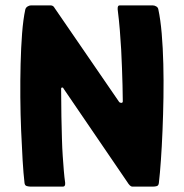

<svg xmlns="http://www.w3.org/2000/svg" viewBox="-20 -693 682 713"><path d="M422 -315Q425 -311 430.5 -311Q436 -311 436 -317Q436 -346 435 -376.5Q434 -407 433 -440Q432 -473 430 -508.5Q428 -544 425 -581Q422 -618 417 -658Q416 -673 424 -673H547Q554 -673 560.5 -669Q567 -665 568 -658Q576 -621 580.5 -568.5Q585 -516 586.5 -455Q588 -394 587 -331Q586 -268 583.5 -208Q581 -148 577.5 -98Q574 -48 570 -14Q569 -4 562.5 -2Q556 0 548 0H471Q463 0 452 -18L216 -364Q215 -368 211 -368Q207 -368 207 -363Q207 -306 208 -260.5Q209 -215 210 -178.5Q211 -142 213 -113Q215 -84 217 -59.5Q219 -35 222 -14Q223 0 214 0H94Q87 0 79.5 -2Q72 -4 71 -14Q67 -48 64 -98Q61 -148 58.5 -208Q56 -268 55.5 -331Q55 -394 56.5 -455Q58 -516 62 -568.5Q66 -621 74 -658Q76 -665 82.5 -669Q89 -673 95 -673H168Q178 -673 183 -663Z"/></svg>

Font: Glory ExtraBold
Style: Regular
Weight: 800
Designer: Robert Leuschke
Foundry: Robert Leuschke
Version: Version 1.011